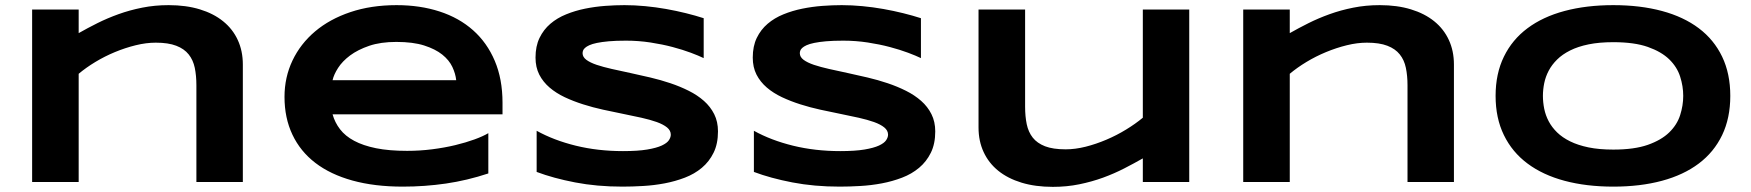

<svg xmlns="http://www.w3.org/2000/svg" viewBox="-20 -708 6812 747"><path d="M744.1 0V-376Q744.1 -413.6 737.8 -444.1Q731.4 -474.6 714.1 -496.3Q696.8 -518.1 665.8 -530Q634.8 -542 585.9 -542Q548.8 -542 508.1 -532Q467.3 -522 427.2 -505.4Q387.2 -488.8 350.8 -466.8Q314.5 -444.8 286.1 -420.9V0H105V-670.9H286.1V-579.1Q320.3 -598.6 358.9 -617.9Q397.5 -637.2 440.9 -652.8Q484.4 -668.5 533.2 -678.2Q582 -688 636.2 -688Q704.1 -688 757.6 -671.6Q811 -655.3 848.1 -625.2Q885.3 -595.2 905 -552.5Q924.8 -509.8 924.8 -457V0Z M1879.9 -33.2Q1797.4 -5.9 1715.1 6.1Q1632.8 18.1 1546.9 18.1Q1437 18.1 1351.3 -5.6Q1265.6 -29.3 1207 -74.2Q1148.4 -119.1 1117.7 -184.1Q1086.9 -249 1086.9 -331.1Q1086.9 -407.2 1117.9 -472.4Q1148.9 -537.6 1205.8 -585.7Q1262.7 -633.8 1343.3 -660.9Q1423.8 -688 1522.9 -688Q1614.3 -688 1690.2 -663.3Q1766.1 -638.7 1820.6 -590.3Q1875 -542 1905 -471.2Q1935.1 -400.4 1935.1 -308.1V-263.2H1273.9Q1282.7 -231.4 1303 -205.1Q1323.2 -178.7 1357.9 -160.2Q1392.6 -141.6 1443.1 -131.3Q1493.7 -121.1 1564 -121.1Q1613.8 -121.1 1661.6 -127.2Q1709.5 -133.3 1751 -143.3Q1792.5 -153.3 1825.9 -165.5Q1859.4 -177.7 1879.9 -189.9ZM1754.9 -396Q1752.4 -420.9 1740 -447.5Q1727.5 -474.1 1700.7 -495.6Q1673.8 -517.1 1630.4 -531Q1586.9 -544.9 1522 -544.9Q1460.9 -544.9 1416.5 -529.8Q1372.1 -514.6 1342 -492.2Q1312 -469.7 1295.4 -443.8Q1278.8 -418 1273.9 -396Z M2717.8 -481.9Q2698.7 -491.2 2667.5 -502.9Q2636.2 -514.6 2596.7 -525.1Q2557.1 -535.6 2510.7 -542.7Q2464.4 -549.8 2415.5 -549.8Q2376.5 -549.8 2348.9 -547.4Q2321.3 -544.9 2302.5 -541Q2283.7 -537.1 2272.7 -532Q2261.7 -526.9 2255.9 -521.5Q2250 -516.1 2248.3 -510.7Q2246.6 -505.4 2246.6 -501Q2246.6 -486.3 2261.2 -475.3Q2275.9 -464.4 2301.3 -455.8Q2326.7 -447.3 2360.4 -439.7Q2394 -432.1 2431.9 -424.1Q2469.7 -416 2510 -406.5Q2550.3 -397 2588.1 -384.3Q2626 -371.6 2659.7 -354.7Q2693.4 -337.9 2718.8 -315.4Q2744.1 -293 2758.8 -263.7Q2773.4 -234.4 2773.4 -196.8Q2773.4 -148.4 2756.3 -113.8Q2739.3 -79.1 2710.7 -55.2Q2682.1 -31.2 2644.5 -16.8Q2606.9 -2.4 2565.7 5.4Q2524.4 13.2 2482.2 15.6Q2439.9 18.1 2401.9 18.1Q2302.2 18.1 2217.5 1.7Q2132.8 -14.6 2067.9 -39.1V-199.2Q2134.8 -162.1 2220.5 -141.1Q2306.2 -120.1 2403.8 -120.1Q2461.4 -120.1 2497.8 -126.2Q2534.2 -132.3 2554.7 -141.8Q2575.2 -151.4 2582.5 -162.6Q2589.8 -173.8 2589.8 -184.1Q2589.8 -200.2 2575.2 -212.2Q2560.5 -224.1 2535.2 -233.2Q2509.8 -242.2 2476.1 -249.8Q2442.4 -257.3 2404.5 -264.9Q2366.7 -272.5 2326.7 -281.2Q2286.6 -290 2248.8 -302Q2210.9 -314 2177.2 -329.8Q2143.6 -345.7 2118.2 -367.4Q2092.8 -389.2 2078.1 -417.7Q2063.5 -446.3 2063.5 -483.9Q2063.5 -528.3 2079.1 -560.5Q2094.7 -592.8 2121.3 -615.5Q2147.9 -638.2 2182.9 -652.3Q2217.8 -666.5 2256.3 -674.3Q2294.9 -682.1 2334.5 -685.1Q2374 -688 2409.7 -688Q2448.7 -688 2490 -684.1Q2531.2 -680.2 2571.3 -673.1Q2611.3 -666 2648.7 -656.7Q2686 -647.5 2717.8 -637.2Z M3563 -481.9Q3543.9 -491.2 3512.7 -502.9Q3481.4 -514.6 3441.9 -525.1Q3402.3 -535.6 3356 -542.7Q3309.6 -549.8 3260.7 -549.8Q3221.7 -549.8 3194.1 -547.4Q3166.5 -544.9 3147.7 -541Q3128.9 -537.1 3117.9 -532Q3106.9 -526.9 3101.1 -521.5Q3095.2 -516.1 3093.5 -510.7Q3091.8 -505.4 3091.8 -501Q3091.8 -486.3 3106.4 -475.3Q3121.1 -464.4 3146.5 -455.8Q3171.9 -447.3 3205.6 -439.7Q3239.3 -432.1 3277.1 -424.1Q3314.9 -416 3355.2 -406.5Q3395.5 -397 3433.3 -384.3Q3471.2 -371.6 3504.9 -354.7Q3538.6 -337.9 3564 -315.4Q3589.4 -293 3604 -263.7Q3618.7 -234.4 3618.7 -196.8Q3618.7 -148.4 3601.6 -113.8Q3584.5 -79.1 3555.9 -55.2Q3527.3 -31.2 3489.7 -16.8Q3452.1 -2.4 3410.9 5.4Q3369.6 13.2 3327.4 15.6Q3285.2 18.1 3247.1 18.1Q3147.5 18.1 3062.7 1.7Q2978 -14.6 2913.1 -39.1V-199.2Q2980 -162.1 3065.7 -141.1Q3151.4 -120.1 3249 -120.1Q3306.6 -120.1 3343 -126.2Q3379.4 -132.3 3399.9 -141.8Q3420.4 -151.4 3427.7 -162.6Q3435.1 -173.8 3435.1 -184.1Q3435.1 -200.2 3420.4 -212.2Q3405.8 -224.1 3380.4 -233.2Q3355 -242.2 3321.3 -249.8Q3287.6 -257.3 3249.8 -264.9Q3211.9 -272.5 3171.9 -281.2Q3131.8 -290 3094 -302Q3056.2 -314 3022.5 -329.8Q2988.8 -345.7 2963.4 -367.4Q2938 -389.2 2923.3 -417.7Q2908.7 -446.3 2908.7 -483.9Q2908.7 -528.3 2924.3 -560.5Q2939.9 -592.8 2966.6 -615.5Q2993.2 -638.2 3028.1 -652.3Q3063 -666.5 3101.6 -674.3Q3140.1 -682.1 3179.7 -685.1Q3219.2 -688 3254.9 -688Q3293.9 -688 3335.2 -684.1Q3376.5 -680.2 3416.5 -673.1Q3456.5 -666 3493.9 -656.7Q3531.2 -647.5 3563 -637.2Z M3968.3 -670.9V-293Q3968.3 -255.4 3974.6 -224.9Q3981 -194.3 3998 -172.6Q4015.1 -150.9 4045.9 -138.9Q4076.7 -127 4126 -127Q4163.1 -127 4203.9 -137.2Q4244.6 -147.5 4284.7 -164.6Q4324.7 -181.6 4361.1 -203.9Q4397.5 -226.1 4426.3 -250V-670.9H4606.9V0H4426.3V-91.8Q4392.1 -72.3 4353.5 -52.5Q4314.9 -32.7 4271.5 -16.8Q4228 -1 4179.2 9Q4130.4 19 4076.2 19Q4008.3 19 3954.6 2.7Q3900.9 -13.7 3863.8 -43.7Q3826.7 -73.7 3806.9 -116.5Q3787.1 -159.2 3787.1 -211.9V-670.9Z M5456.1 0V-376Q5456.1 -413.6 5449.7 -444.1Q5443.4 -474.6 5426 -496.3Q5408.7 -518.1 5377.7 -530Q5346.7 -542 5297.9 -542Q5260.7 -542 5220 -532Q5179.2 -522 5139.2 -505.4Q5099.1 -488.8 5062.7 -466.8Q5026.4 -444.8 4998 -420.9V0H4816.9V-670.9H4998V-579.1Q5032.2 -598.6 5070.8 -617.9Q5109.4 -637.2 5152.8 -652.8Q5196.3 -668.5 5245.1 -678.2Q5293.9 -688 5348.1 -688Q5416 -688 5469.5 -671.6Q5522.9 -655.3 5560.1 -625.2Q5597.2 -595.2 5616.9 -552.5Q5636.7 -509.8 5636.7 -457V0Z M6711.9 -335Q6711.9 -248.5 6680.2 -182.4Q6648.4 -116.2 6589.4 -71.8Q6530.3 -27.3 6446 -4.6Q6361.8 18.1 6256.8 18.1Q6151.9 18.1 6067.1 -4.6Q5982.4 -27.3 5922.9 -71.8Q5863.3 -116.2 5831.1 -182.4Q5798.8 -248.5 5798.8 -335Q5798.8 -421.4 5831.1 -487.5Q5863.3 -553.7 5922.9 -598.1Q5982.4 -642.6 6067.1 -665.3Q6151.9 -688 6256.8 -688Q6361.8 -688 6446 -665.3Q6530.3 -642.6 6589.4 -598.1Q6648.4 -553.7 6680.2 -487.5Q6711.9 -421.4 6711.9 -335ZM6528.8 -335Q6528.8 -372.6 6516.8 -409.9Q6504.9 -447.3 6474.4 -477.1Q6443.8 -506.8 6391.1 -525.4Q6338.4 -543.9 6256.8 -543.9Q6202.1 -543.9 6160.6 -535.4Q6119.1 -526.9 6088.9 -511.7Q6058.6 -496.6 6038.1 -476.3Q6017.6 -456.1 6005.4 -432.9Q5993.2 -409.7 5988 -384.5Q5982.9 -359.4 5982.9 -335Q5982.9 -310.1 5988 -284.7Q5993.2 -259.3 6005.4 -236.1Q6017.6 -212.9 6038.1 -192.9Q6058.6 -172.9 6088.9 -158Q6119.1 -143.1 6160.6 -134.5Q6202.1 -126 6256.8 -126Q6338.4 -126 6391.1 -144.5Q6443.8 -163.1 6474.4 -192.9Q6504.9 -222.7 6516.8 -260Q6528.8 -297.4 6528.8 -335Z"/></svg>

Font: Syncopate
Style: Bold
Weight: 700
Designer: Astigmatic (AOETI)
Foundry: Astigmatic (AOETI)
Version: Version 1.001 2011